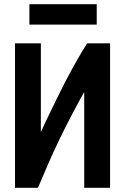

<svg xmlns="http://www.w3.org/2000/svg" viewBox="-20 -901 600 921"><path d="M52 0V-693H176V-267Q190 -299 209.5 -339Q229 -379 251 -424.5Q273 -470 297.5 -517Q322 -564 347.5 -609Q373 -654 398 -693H508V0H384V-460Q352 -403 322.5 -346.5Q293 -290 265.5 -233Q238 -176 212.5 -118Q187 -60 162 0ZM121 -783V-881H444V-783Z"/></svg>

Font: Ubuntu Sans Mono
Style: Bold
Weight: 700
Monospace: yes
Designer: Dalton Maag Ltd
Foundry: Dalton Maag Ltd
Version: Version 1.006